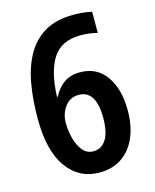

<svg xmlns="http://www.w3.org/2000/svg" viewBox="-111 -800 713 885"><g transform="rotate(-15 245.5 -357.0)"><path d="M42 -303Q42 -391 55 -467Q68 -543 100 -601Q132 -659 187 -691.5Q242 -724 325 -724Q371 -724 412 -715V-614Q375 -624 331 -624Q240 -624 199 -560.5Q158 -497 154 -378H158Q177 -416 208 -438Q239 -460 285 -460Q365 -460 409 -398Q453 -336 453 -234Q453 -161 429.5 -106Q406 -51 361.5 -20.5Q317 10 254 10Q157 10 99.5 -70Q42 -150 42 -303ZM252 -92Q290 -92 312.5 -126Q335 -160 335 -231Q335 -294 314.5 -327.5Q294 -361 253 -361Q210 -361 186 -327.5Q162 -294 162 -252Q162 -214 171.5 -177.5Q181 -141 201 -116.5Q221 -92 252 -92Z"/></g></svg>

Font: Noto Sans Lao Looped Condensed SemiBold
Style: Regular
Weight: 600
Width: 3
Designer: Mark Frömberg, Ben Mitchell
Foundry: The Fontpad Ltd
Version: Version 1.002; ttfautohint (v1.8.4.7-5d5b)